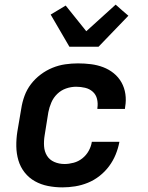

<svg xmlns="http://www.w3.org/2000/svg" viewBox="-20 -802 640 830"><path d="M250 8Q218 8 187.5 2Q157 -4 131 -18.5Q105 -33 86.5 -56.5Q68 -80 59.5 -109Q51 -138 50.5 -169.5Q50 -201 55 -233L72 -333Q76 -360 86 -387.5Q96 -415 114 -438.5Q132 -462 156 -480Q180 -498 207 -509Q234 -520 262 -524Q290 -528 317 -528Q346 -528 373.5 -524.5Q401 -521 426 -511.5Q451 -502 471.5 -485.5Q492 -469 505 -446Q518 -423 522 -395.5Q526 -368 521 -340L520 -331H401V-335Q404 -355 399.5 -374Q395 -393 381 -405.5Q367 -418 348 -422.5Q329 -427 309 -427Q287 -427 265.5 -419.5Q244 -412 227.5 -396Q211 -380 202 -359Q193 -338 189 -317L173 -217Q169 -193 170.5 -170Q172 -147 183 -129Q194 -111 214.5 -102Q235 -93 259 -93Q278 -93 298.5 -98.5Q319 -104 336 -117.5Q353 -131 363.5 -150Q374 -169 377 -189H496V-188Q491 -161 480 -134Q469 -107 451.5 -83.5Q434 -60 410.5 -41.5Q387 -23 360 -12Q333 -1 305 3.5Q277 8 250 8ZM280 -600 199 -739 264 -778 353 -667 480 -782 507 -758 535 -734 406 -600Z"/></svg>

Font: Iosevka Extended Oblique
Style: Bold
Weight: 700
Width: 7
Italic angle: -9°
Monospace: yes
Designer: Belleve Invis
Foundry: Belleve Invis
Version: Version 32.5.0; ttfautohint (v1.8.4)